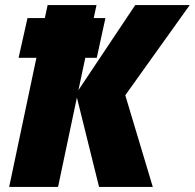

<svg xmlns="http://www.w3.org/2000/svg" viewBox="-20 -734 765 754"><path d="M16 0H208L282 -351L369 0H580L472 -360L725 -714H511L288 -380L315 -507H360L394 -663H348L359 -714H167L156 -663H88L53 -507H123Z"/></svg>

Font: Noto Sans UI Black
Style: Italic
Weight: 900
Italic angle: -372°
Designer: Monotype Design Team
Foundry: Monotype Imaging Inc.
Version: Version 1.901